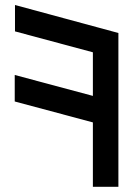

<svg xmlns="http://www.w3.org/2000/svg" viewBox="-20 -737 531 757"><path d="M39.1 -717.3 446.8 -606.9V-0.5H346.2V-254.4L38.1 -336.9V-441.4L346.2 -358.9V-530.8L39.1 -613.3Z"/></svg>

Font: Kultigin
Style: Regular
Weight: 400
Designer: facebook.com/biligbitig
Foundry: facebook.com/biligbitig
Version: Version 1.0